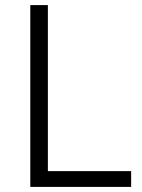

<svg xmlns="http://www.w3.org/2000/svg" viewBox="-20 -734 558 754"><path d="M99 0H495V-62H168V-714H99Z"/></svg>

Font: Noto Kufi Arabic Light
Style: Regular
Weight: 300
Designer: Monotype Design Team, David Williams, Khaled Hosny
Foundry: Google LLC
Version: Version 2.109